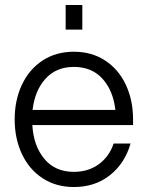

<svg xmlns="http://www.w3.org/2000/svg" viewBox="-20 -740 595 772"><path d="M39 -260Q39 -337 68 -399Q97 -461 151 -496.5Q205 -532 277 -532Q349 -532 403 -496.5Q457 -461 486 -399Q515 -337 515 -260V-237H110Q115 -153 158.5 -101Q202 -49 277 -49Q335 -49 377 -79.5Q419 -110 437 -163H505Q482 -83 422 -35.5Q362 12 277 12Q205 12 151 -23.5Q97 -59 68 -121Q39 -183 39 -260ZM444 -298Q435 -376 392 -423.5Q349 -471 277 -471Q206 -471 163 -423.5Q120 -376 111 -298ZM244 -720H311V-621H244Z"/></svg>

Font: Aspekta 300
Style: Regular
Weight: 300
Designer: Ivo Dolenc
Version: Version 2.000